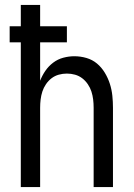

<svg xmlns="http://www.w3.org/2000/svg" viewBox="-20 -755 540 775"><path d="M64 0V-584H19V-649H64V-735H142V-649H250V-584H142V-429Q150 -450 163 -469Q176 -488 194.5 -502Q213 -516 235.5 -522Q258 -528 280 -528Q305 -528 329 -521Q353 -514 371.5 -498.5Q390 -483 403 -461.5Q416 -440 423.5 -416.5Q431 -393 433.5 -368.5Q436 -344 436 -320V0H358V-320Q358 -337 356 -353.5Q354 -370 349 -385.5Q344 -401 334.5 -415Q325 -429 312 -439Q299 -449 283 -453.5Q267 -458 250 -458Q233 -458 217 -453.5Q201 -449 188 -439Q175 -429 165.5 -415Q156 -401 151 -385.5Q146 -370 144 -353.5Q142 -337 142 -320V0Z"/></svg>

Font: Iosevka SS04
Style: Regular
Weight: 400
Monospace: yes
Designer: Belleve Invis
Foundry: Belleve Invis
Version: Version 19.0.0; ttfautohint (v1.8.4)